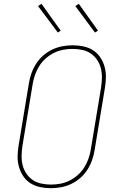

<svg xmlns="http://www.w3.org/2000/svg" viewBox="-20 -981 640 1009"><path d="M247 8Q218 8 190 2Q162 -4 139.5 -18.5Q117 -33 102 -55.5Q87 -78 79.5 -104.5Q72 -131 72.5 -160Q73 -189 78 -218L132 -544Q136 -570 145.5 -596.5Q155 -623 170.5 -647Q186 -671 208 -690Q230 -709 255.5 -721Q281 -733 308.5 -738Q336 -743 362 -743Q391 -743 419 -737Q447 -731 469.5 -716.5Q492 -702 507 -679.5Q522 -657 529.5 -630.5Q537 -604 536.5 -575Q536 -546 531 -517L477 -191Q473 -165 463.5 -138.5Q454 -112 438.5 -88Q423 -64 401 -45Q379 -26 353.5 -14Q328 -2 300.5 3Q273 8 247 8ZM248 -11Q272 -11 296.5 -15.5Q321 -20 344.5 -31.5Q368 -43 388 -60.5Q408 -78 422 -100Q436 -122 444.5 -146Q453 -170 457 -194L511 -520Q515 -546 515.5 -572Q516 -598 510 -622Q504 -646 490.5 -666Q477 -686 457.5 -699.5Q438 -713 413 -718.5Q388 -724 362 -724Q338 -724 313 -719.5Q288 -715 264.5 -703.5Q241 -692 221 -674.5Q201 -657 187 -635Q173 -613 164.5 -589Q156 -565 152 -541L98 -215Q94 -189 93.5 -163Q93 -137 99 -113Q105 -89 118.5 -69Q132 -49 151.5 -35.5Q171 -22 196.5 -16.5Q222 -11 248 -11ZM479 -810 376 -949 394 -961 495 -820ZM284 -810 180 -949 198 -961 299 -820Z"/></svg>

Font: Iosevka Etoile Thin
Style: Italic
Weight: 100
Italic angle: -9°
Designer: Belleve Invis
Foundry: Belleve Invis
Version: Version 22.1.2; ttfautohint (v1.8.4)